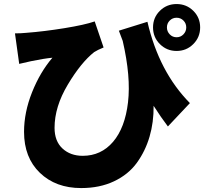

<svg xmlns="http://www.w3.org/2000/svg" viewBox="-20 -870 1040 971"><path d="M581.1 -714.8 725.6 -759.8Q784.2 -506.8 940.4 -348.6L829.1 -230.5Q794.9 -275.4 756.8 -335Q757.8 -252 736.3 -178.7Q714.8 -105.5 671.9 -46.4Q628.9 12.7 556.6 46.9Q484.4 81.1 390.6 81.1Q261.7 81.1 181.6 3.9Q101.6 -73.2 101.6 -203.1Q101.6 -301.8 142.1 -403.3Q182.6 -504.9 245.1 -578.1Q203.1 -574.2 136.7 -560.5Q126 -558.6 77.1 -546.9L55.7 -701.2Q85.9 -701.2 114.3 -704.1Q203.1 -710.9 305.7 -727.5Q408.2 -744.1 459 -761.7L503.9 -629.9Q472.7 -617.2 456.1 -606.4Q389.6 -553.7 322.8 -441.9Q255.9 -330.1 255.9 -223.6Q255.9 -156.2 295.9 -119.1Q335.9 -82 398.4 -82Q491.2 -82 551.8 -152.8Q612.3 -223.6 627.4 -352.5Q642.6 -481.4 600.6 -663.1Q596.7 -672.9 590.3 -690.4Q584 -708 581.1 -714.8ZM838.4 -696.3Q852.5 -681.6 873 -681.6Q893.6 -681.6 907.7 -696.3Q921.9 -710.9 921.9 -731.4Q921.9 -752 907.7 -766.1Q893.6 -780.3 873 -780.3Q852.5 -780.3 838.4 -766.1Q824.2 -752 824.2 -731.4Q824.2 -710.9 838.4 -696.3ZM788.6 -815.4Q823.2 -849.6 873 -849.6Q922.9 -849.6 957.5 -815.4Q992.2 -781.2 992.2 -731.4Q992.2 -681.6 957.5 -647Q922.9 -612.3 873 -612.3Q823.2 -612.3 788.6 -647Q753.9 -681.6 753.9 -731.4Q753.9 -781.2 788.6 -815.4Z"/></svg>

Font: Gen Shin Gothic Monospace Heavy
Style: Bold
Weight: 800
Designer: [Source Han Sans]
Ryoko NISHIZUKA  (kana & ideographs); Paul D. Hunt (Latin, Greek & Cyrillic); Wenlong ZHANG  (bopomofo
Version: Version 1.002.20150607